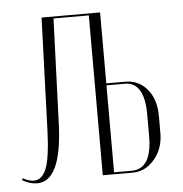

<svg xmlns="http://www.w3.org/2000/svg" viewBox="-43 -536 559 585"><g transform="rotate(-5 237.0 -244.0)"><path d="M284 -278H343Q383 -278 409 -247Q435 -216 435 -165V-113Q435 -65 407 -32.5Q379 0 341 0H249V-489H141L129 -165Q122 7 48 7Q25 7 2 -7L5 -12Q25 -2 38 -2Q64 -2 77 -35Q90 -68 93 -153L105 -495H284ZM400 -107V-172Q400 -272 340 -272H284V-6H338Q400 -6 400 -107Z"/></g></svg>

Font: Moniqa ExtLt Narrow Display
Style: Regular
Weight: 200
Width: 4
Designer: Rajesh Rajput
Foundry: Rajesh Rajput
Version: Version 1.000